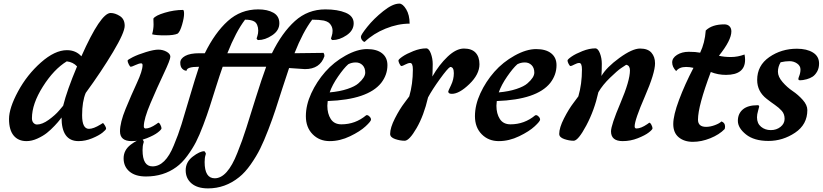

<svg xmlns="http://www.w3.org/2000/svg" viewBox="-20 -772 4559 1064"><path d="M415 10Q321 10 321 -121Q317 -116 310.5 -107Q304 -98 283 -75.5Q262 -53 240 -35.5Q218 -18 187 -4Q156 10 127 10Q81 10 55.5 -21Q30 -52 30 -112.5Q30 -173 80 -265.5Q130 -358 207 -426Q284 -494 351 -494Q400 -494 431 -460Q538 -700 593 -700Q618 -700 644.5 -683Q671 -666 671 -629Q671 -592 606.5 -484Q542 -376 455 -257Q435 -209 435 -133.5Q435 -58 473 -58Q498 -58 537 -82L550 -90Q553 -90 560.5 -78Q568 -66 568 -59.5Q568 -53 548 -37Q528 -21 490.5 -5.5Q453 10 415 10ZM407 -404Q385 -428 350 -432Q278 -388 217.5 -292Q157 -196 157 -117Q157 -100 165.5 -91Q174 -82 185 -82Q214 -82 250 -108Q286 -134 308 -160L330 -186Q351 -271 407 -404Z M965 -586Q945 -576 894 -576Q843 -576 823 -582Q831 -611 831 -636Q831 -661 830 -669Q841 -686 893 -701.5Q945 -717 994 -717Q1000 -717 1000 -695Q1000 -673 989 -635Q978 -597 965 -586ZM710 10Q645 10 645 -44Q645 -93 676 -168.5Q707 -244 738.5 -312Q770 -380 770 -411Q770 -421 762 -421Q751 -421 730.5 -411.5Q710 -402 705 -402Q700 -402 693.5 -415.5Q687 -429 687 -436Q687 -441 716 -455.5Q745 -470 789 -483.5Q833 -497 857.5 -497Q882 -497 903 -485.5Q924 -474 924 -457.5Q924 -441 887.5 -364Q851 -287 814 -200Q777 -113 777 -72Q777 -60 787 -60Q811 -60 846 -84L857 -92Q863 -92 869 -80Q875 -68 875 -61Q875 -54 854.5 -38Q834 -22 793.5 -6Q753 10 710 10Z M1670 -389Q1666 -389 1582 -395Q1567 -352 1544.5 -281.5Q1522 -211 1506.5 -163.5Q1491 -116 1467 -53.5Q1443 9 1422 51.5Q1401 94 1369.5 139Q1338 184 1305 210Q1228 272 1133 272Q1074 272 1041.5 244.5Q1009 217 1009 171.5Q1009 126 1048 96Q1087 66 1112 66Q1114 66 1117.5 72Q1121 78 1121 79.5Q1121 81 1119 87Q1114 102 1114 126Q1114 216 1170 216Q1240 216 1295 76Q1323 7 1345 -63Q1367 -133 1398.5 -233.5Q1430 -334 1455 -402H1214Q1198 -357 1177 -290.5Q1156 -224 1142 -180Q1128 -136 1106.5 -79Q1085 -22 1066 15Q1047 52 1018 91.5Q989 131 957 154Q886 206 789 206Q730 206 697.5 178.5Q665 151 665 105.5Q665 60 704 30Q743 0 768 0Q770 0 773.5 6Q777 12 777 13.5Q777 15 775 21Q770 36 770 60Q770 150 825 150Q896 150 943 34Q968 -25 986 -83.5Q1004 -142 1032.5 -239Q1061 -336 1083 -402Q1014 -402 1014 -380Q1001 -380 990 -391Q979 -402 979 -424.5Q979 -447 1006 -462Q1033 -477 1085 -477H1115Q1171 -591 1242.5 -655.5Q1314 -720 1411 -720Q1462 -720 1495 -701.5Q1528 -683 1528 -643Q1528 -603 1488.5 -576.5Q1449 -550 1411 -550Q1408 -550 1405 -553.5Q1402 -557 1402 -558.5Q1402 -560 1406.5 -573Q1411 -586 1411 -603Q1411 -620 1405 -634Q1399 -648 1387 -654Q1370 -663 1338 -663Q1287 -596 1240 -477H1487Q1543 -591 1614.5 -655.5Q1686 -720 1783 -720Q1851 -720 1895.5 -701.5Q1940 -683 1940 -643Q1940 -603 1900.5 -576.5Q1861 -550 1823 -550Q1820 -550 1817 -553.5Q1814 -557 1814 -558.5Q1814 -560 1818.5 -573Q1823 -586 1823 -601Q1823 -616 1816.5 -628.5Q1810 -641 1800.5 -647.5Q1791 -654 1775 -658Q1749 -663 1710 -663Q1659 -596 1612 -477Q1726 -479 1773 -479Q1778 -472 1778 -461Q1754 -389 1670 -389Z M2250 -641Q2185 -641 2117 -613.5Q2049 -586 2001 -540Q1994 -540 1987 -549Q1980 -558 1980 -568.5Q1980 -579 2015.5 -623.5Q2051 -668 2103.5 -710Q2156 -752 2193 -752Q2212 -752 2231 -720.5Q2250 -689 2250 -641ZM1910 -416Q1886 -395 1853.5 -348Q1821 -301 1807 -260Q1863 -265 1905 -279Q1947 -293 1966 -310Q2004 -343 2004 -369.5Q2004 -396 1989 -411Q1974 -426 1951.5 -426Q1929 -426 1910 -416ZM1796 -212Q1794 -190 1794 -186Q1794 -142 1813 -112.5Q1832 -83 1872 -83Q1949 -83 2009 -133Q2010 -134 2015 -134Q2020 -134 2028 -126Q2036 -118 2036 -109Q2036 -100 2006 -72Q1976 -44 1920 -17Q1864 10 1807 10Q1750 10 1712.5 -28Q1675 -66 1675 -128Q1675 -190 1705 -255Q1735 -320 1782.5 -374Q1830 -428 1895 -464Q1960 -500 2014 -500Q2068 -500 2097.5 -476.5Q2127 -453 2127 -411Q2127 -357 2092 -312Q2018 -220 1796 -212Z M2475 -401Q2461 -394 2418 -334.5Q2375 -275 2352 -232Q2329 -132 2288.5 -62Q2248 8 2222.5 8Q2197 8 2169.5 -1.5Q2142 -11 2142 -30Q2142 -64 2168.5 -116Q2195 -168 2222 -203L2248 -238Q2268 -306 2268 -387Q2268 -423 2253 -423Q2242 -423 2226 -414.5Q2210 -406 2205 -406Q2200 -406 2194 -418Q2188 -430 2188 -436.5Q2188 -443 2210.5 -458.5Q2233 -474 2271 -489Q2309 -504 2342 -504Q2357 -504 2367.5 -476Q2378 -448 2378 -416.5Q2378 -385 2377 -369.5Q2376 -354 2376 -348Q2413 -413 2460.5 -458Q2508 -503 2551 -503Q2594 -503 2615.5 -480Q2637 -457 2637 -416Q2637 -360 2581 -306Q2525 -252 2484 -252Q2464 -252 2464 -265Q2464 -268 2479.5 -300Q2495 -332 2495 -366.5Q2495 -401 2475 -401Z M2847 -416Q2823 -395 2790.5 -348Q2758 -301 2744 -260Q2800 -265 2842 -279Q2884 -293 2903 -310Q2941 -343 2941 -369.5Q2941 -396 2926 -411Q2911 -426 2888.5 -426Q2866 -426 2847 -416ZM2733 -212Q2731 -190 2731 -186Q2731 -142 2750 -112.5Q2769 -83 2809 -83Q2886 -83 2946 -133Q2947 -134 2952 -134Q2957 -134 2965 -126Q2973 -118 2973 -109Q2973 -100 2943 -72Q2913 -44 2857 -17Q2801 10 2744 10Q2687 10 2649.5 -28Q2612 -66 2612 -128Q2612 -190 2642 -255Q2672 -320 2719.5 -374Q2767 -428 2832 -464Q2897 -500 2951 -500Q3005 -500 3034.5 -476.5Q3064 -453 3064 -411Q3064 -357 3029 -312Q2955 -220 2733 -212Z M3296 -261Q3274 -161 3229 -76.5Q3184 8 3159 8Q3134 8 3106.5 -1.5Q3079 -11 3079 -30Q3079 -64 3105.5 -116Q3132 -168 3159 -203L3185 -238Q3205 -306 3205 -387Q3205 -423 3190 -423Q3179 -423 3163 -414.5Q3147 -406 3142 -406Q3137 -406 3131 -418Q3125 -430 3125 -436.5Q3125 -443 3147.5 -458.5Q3170 -474 3208 -489Q3246 -504 3279 -504Q3294 -504 3304.5 -477Q3315 -450 3315 -418.5Q3315 -387 3313 -351Q3341 -399 3412.5 -451Q3484 -503 3527 -503Q3570 -503 3590 -480Q3610 -457 3610 -421Q3610 -367 3553.5 -237Q3497 -107 3497 -72Q3497 -60 3507 -60Q3532 -60 3567 -84L3578 -92Q3584 -92 3590 -80Q3596 -68 3596 -61Q3596 -54 3575.5 -38Q3555 -22 3514.5 -6Q3474 10 3431 10Q3366 10 3366 -44Q3366 -78 3418.5 -201.5Q3471 -325 3471 -382Q3471 -395 3466 -403Q3461 -411 3450 -413Q3439 -406 3420.5 -393.5Q3402 -381 3361 -341.5Q3320 -302 3296 -261Z M3996 -57Q3966 -26 3916.5 -6Q3867 14 3819.5 14Q3772 14 3741.5 -11Q3711 -36 3711 -84.5Q3711 -133 3743 -218.5Q3775 -304 3823 -396Q3801 -401 3782 -401Q3744 -401 3727 -378Q3705 -401 3705 -426Q3705 -451 3732 -468Q3759 -485 3797 -485Q3835 -485 3860 -480Q3886 -534 3891 -603Q3926 -637 3994 -637Q4012 -637 4022.5 -626.5Q4033 -616 4033 -598Q4033 -549 3964 -463Q3993 -456 4030.5 -456Q4068 -456 4106 -470Q4109 -455 4109 -441Q4109 -357 4003 -357Q3959 -357 3919 -373Q3848 -184 3848 -109Q3848 -69 3893 -69Q3916 -69 3941.5 -78.5Q3967 -88 3978 -99Q3998 -92 3998 -71Q3998 -65 3996 -57Z M4413 -327Q4399 -327 4407.5 -347Q4416 -367 4416 -387Q4416 -407 4397.5 -420Q4379 -433 4355.5 -433Q4332 -433 4306 -427Q4291 -402 4291 -374.5Q4291 -347 4316.5 -317.5Q4342 -288 4372.5 -267.5Q4403 -247 4428.5 -218.5Q4454 -190 4454 -162Q4454 -82 4386 -36.5Q4318 9 4238.5 9Q4159 9 4114 -27Q4069 -63 4069 -102.5Q4069 -142 4096.5 -165.5Q4124 -189 4179 -189Q4187 -189 4187 -181Q4187 -178 4181 -158Q4175 -138 4175 -122Q4175 -88 4197.5 -69.5Q4220 -51 4251.5 -51Q4283 -51 4305.5 -69Q4328 -87 4328 -113.5Q4328 -140 4312.5 -157.5Q4297 -175 4274.5 -190.5Q4252 -206 4229 -224Q4176 -265 4176 -329Q4176 -409 4243 -455.5Q4310 -502 4396 -502Q4451 -502 4485 -481Q4519 -460 4519 -420Q4519 -394 4508 -375Q4497 -356 4483 -347Q4469 -338 4451 -333Q4429 -327 4413 -327Z"/></svg>

Font: Clara
Style: Regular
Weight: 400
Designer: Proyecto DEMO
Foundry: Proyecto DEMO
Version: Version 1.002